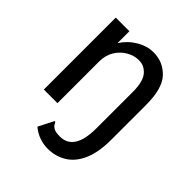

<svg xmlns="http://www.w3.org/2000/svg" viewBox="-184 -580 868 868"><g transform="rotate(45 250.0 -146.5)"><path d="M264 177Q237 177 210 167.5Q183 158 161 139L199 65Q204 66 207.5 74.5Q211 83 223 91Q235 99 264 99Q355 99 355 -44V-277Q355 -343 331.5 -370.5Q308 -398 274 -398Q243 -398 214.5 -381.5Q186 -365 168 -335.5Q150 -306 150 -265V0H63V-460H150V-384Q175 -423 214.5 -446.5Q254 -470 295 -470Q356 -470 397.5 -426.5Q439 -383 439 -279V-55Q439 26 416 77.5Q393 129 353 153Q313 177 264 177Z"/></g></svg>

Font: Inconsolata Medium
Style: Regular
Weight: 500
Monospace: yes
Designer: Raph Levien, Cyreal, Brenton Simpson
Foundry: Raph Levien, Cyreal, Google
Version: Version 3.001; ttfautohint (v1.8.2.53-6de2)